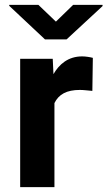

<svg xmlns="http://www.w3.org/2000/svg" viewBox="-20 -770 462 790"><path d="M18 -746 165 -608H254L402 -745V-750H281L210 -681L138 -750H18ZM63 0H204V-346C222 -382 254 -400 309 -400C324 -400 346 -397 360 -396L362 -532C351 -535 332 -538 318 -538C260 -538 223 -505 200 -465L197 -528H63Z"/></svg>

Font: Asimov Pro
Style: Bd
Weight: 700
Designer: Google
Version: Version 2.000980; 2014